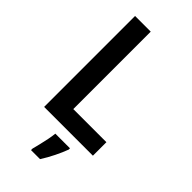

<svg xmlns="http://www.w3.org/2000/svg" viewBox="-287 -780 1066 1066"><g transform="rotate(45 246.5 -246.5)"><path d="M85 0V-714H208V-106H468V0ZM349 71Q337 104 317 144.5Q297 185 274 221H203V209Q208 190 214.5 163.5Q221 137 226.5 109.5Q232 82 234 61H349Z"/></g></svg>

Font: Noto Sans Gujarati SemiCondensed SemiBold
Style: Regular
Weight: 600
Width: 4
Designer: Jelle Bosma - Monotype Design Team, Universal Thirst
Foundry: Monotype Imaging Inc.
Version: Version 2.106; ttfautohint (v1.8.4.7-5d5b)